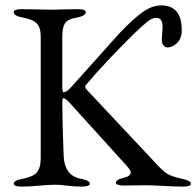

<svg xmlns="http://www.w3.org/2000/svg" viewBox="-20 -687 728 712"><path d="M654 -575Q654 -544 636.5 -527.5Q619 -511 601 -511Q592 -511 586 -519Q580 -527 580 -539Q580 -544 581.5 -563Q583 -582 583 -588Q583 -621 559 -621Q545 -621 527 -607Q509 -593 473 -558Q362 -448 298 -371Q292 -364 303 -353L545 -95Q580 -56 597 -44.5Q614 -33 655 -24Q688 -17 688 -6Q688 5 659 5Q629 5 588 2.5Q547 0 520 0Q510 0 487 0.5Q464 1 439 1Q410 1 410 -10Q410 -21 437 -27Q465 -34 465 -47Q465 -55 450 -72L238 -306Q223 -323 215 -323Q211 -323 211 -302Q211 -243 216 -110Q219 -35 280 -24Q313 -18 313 -6Q313 5 284 5Q255 5 229 1.5Q203 -2 186 -2Q162 -2 125 1.5Q88 5 60 5Q31 5 31 -6Q31 -18 64 -24Q102 -31 116.5 -47.5Q131 -64 131 -101V-551Q131 -585 116.5 -600Q102 -615 64 -622Q31 -628 31 -642Q31 -653 60 -653Q88 -653 119.5 -652Q151 -651 172 -651Q189 -651 214.5 -652Q240 -653 269 -653Q298 -653 298 -642Q298 -628 265 -622Q230 -616 220.5 -600Q211 -584 211 -551V-364Q211 -345 216 -345Q227 -345 243 -363L426 -567Q477 -620 511 -643.5Q545 -667 578 -667Q654 -667 654 -575Z"/></svg>

Font: EB Garamond SC 12
Style: Regular
Weight: 400
Version: Version 0.016 ; ttfautohint (v0.97) -l 8 -r 50 -G 200 -x 0 -